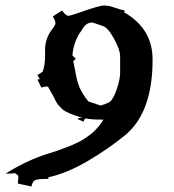

<svg xmlns="http://www.w3.org/2000/svg" viewBox="-74 -590 637 702"><path d="M379.9 -544.9Q483.9 -485.4 483.9 -372.1Q483.9 -180.2 385.3 -97.2Q324.7 -46.9 247.3 -1.5Q169.9 43.9 103 58.1V64Q64.5 64 54.7 68.4Q44.9 72.8 41 91.8L-8.8 81.1Q-6.8 62.5 -6.8 56.4Q-6.8 50.3 -17.1 44.9L-19 42Q-18.1 44.9 -53.7 44.9Q23.4 -3.4 100.1 -27.8Q127 -35.6 139.6 -40.5Q152.3 -45.4 168.5 -51.3Q184.6 -57.1 191.4 -60.3Q198.2 -63.5 212.4 -70.3Q226.6 -77.1 234.1 -82.5Q241.7 -87.9 253.2 -95.9Q264.6 -104 272.5 -112.3Q292.5 -132.8 304.2 -152.8H292Q259.8 -152.8 238.3 -157.2Q234.4 -153.8 231 -145L210 -154.8Q211.4 -158.2 213.6 -158.7Q215.8 -159.2 227.1 -159.2Q169.4 -176.3 153.8 -190.9Q138.2 -205.6 133.1 -214.6Q127.9 -223.6 118.2 -244.1V-243.2Q117.7 -243.2 102.1 -272H103Q101.1 -273.9 96.9 -273.9Q92.8 -273.9 77.1 -270L63 -298.8L71.3 -300.8L63 -315.9Q82 -327.1 82 -328.1Q90.8 -353 90.8 -383.8V-407.2Q90.8 -428.7 97.2 -447.3Q103.5 -465.8 116.2 -482.2Q128.9 -498.5 128.9 -505.9Q128.9 -513.2 119.1 -529.8L152.8 -551.8Q166.5 -532.2 176.3 -532.2Q182.1 -532.2 218.8 -544.9Q288.6 -569.8 306.6 -569.8Q324.7 -569.8 344.7 -562.3Q364.7 -554.7 381.8 -551.8ZM219.2 -471.2V-472.2Q193.8 -432.6 190.9 -387.2Q191.4 -387.2 203.1 -375L193.8 -366.2L200.2 -335Q200.7 -333.5 202.4 -323.2Q204.1 -313 204.6 -311.5Q205.1 -310.1 207 -301Q209 -292 210 -289.8Q210.9 -287.6 213.4 -279.5Q215.8 -271.5 217.8 -268.1Q219.7 -264.6 223.1 -257.6Q226.6 -250.5 230.2 -245.1Q233.9 -239.7 238.5 -232.9Q243.2 -226.1 249 -219.2L293.9 -204.1L305.2 -208L304.2 -207L327.1 -216.8Q341.3 -229 353.3 -264.9Q365.2 -300.8 365.2 -323.2V-384.8Q365.2 -407.7 342.8 -448.7Q320.3 -489.7 301.3 -495.1L264.2 -507.8Q244.1 -507.8 231.4 -490.2Q227.1 -484.4 219.2 -471.2Z"/></svg>

Font: Eater Caps
Style: Regular
Weight: 400
Version: Version 001.002